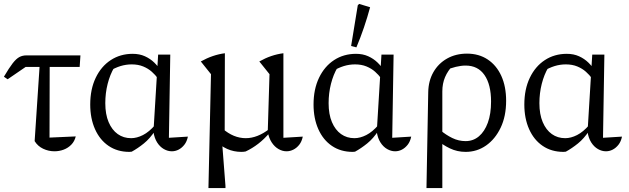

<svg xmlns="http://www.w3.org/2000/svg" viewBox="-22 -767 3214 981"><path d="M17 -362 -2 -375Q25 -421 43 -444Q61 -467 77 -475.5Q93 -484 113 -484H389L385 -425H109ZM184 -484H232L231 -64L365 -70Q359 -45 342.5 -28Q326 -11 303.5 -2.5Q281 6 256 6Q226 6 198.5 -7Q171 -20 155 -46Z M651 8Q648 8 645 8.5Q642 9 639 9Q578 9 533 -21.5Q488 -52 463.5 -107Q439 -162 439 -233Q439 -311 467 -369.5Q495 -428 544 -460Q593 -492 656 -492Q691 -492 718.5 -479.5Q746 -467 766.5 -447Q787 -427 801 -403L785 -366Q772 -384 753.5 -400.5Q735 -417 709.5 -427.5Q684 -438 651 -438Q622 -438 594 -429.5Q566 -421 532 -401L562 -423Q540 -386 528 -338.5Q516 -291 516 -240Q516 -183 533 -143Q550 -103 579.5 -82Q609 -61 648 -61Q677 -61 708.5 -77Q740 -93 771 -129V-100Q744 -59 713 -34Q682 -9 651 8ZM856 6Q835 6 815 -5.5Q795 -17 781 -39Q767 -61 762 -93L786 -488H848L841 -63L938 -69Q933 -44 920 -27.5Q907 -11 890.5 -2.5Q874 6 856 6Z M1426 -63 1525 -69Q1520 -44 1507 -27.5Q1494 -11 1477 -2.5Q1460 6 1442 6Q1421 6 1401 -5.5Q1381 -17 1366.5 -39Q1352 -61 1346 -93L1355 -388L1303 -453Q1363 -487 1426 -495ZM1043 194 1056 -388 1004 -453Q1065 -487 1127 -495L1126 -80L1112 -50L1130 183V194ZM1233 7Q1227 8 1222 8.5Q1217 9 1211 9Q1134 9 1076 -51L1115 -110Q1171 -61 1234 -61Q1293 -61 1354 -108L1355 -88Q1328 -56 1297.5 -32.5Q1267 -9 1233 7Z M1792 8Q1789 8 1786 8.5Q1783 9 1780 9Q1719 9 1674 -21.5Q1629 -52 1604.5 -107Q1580 -162 1580 -233Q1580 -311 1608 -369.5Q1636 -428 1685 -460Q1734 -492 1797 -492Q1832 -492 1859.5 -479.5Q1887 -467 1907.5 -447Q1928 -427 1942 -403L1926 -366Q1913 -384 1894.5 -400.5Q1876 -417 1850.5 -427.5Q1825 -438 1792 -438Q1763 -438 1735 -429.5Q1707 -421 1673 -401L1703 -423Q1681 -386 1669 -338.5Q1657 -291 1657 -240Q1657 -183 1674 -143Q1691 -103 1720.5 -82Q1750 -61 1789 -61Q1818 -61 1849.5 -77Q1881 -93 1912 -129V-100Q1885 -59 1854 -34Q1823 -9 1792 8ZM1997 6Q1976 6 1956 -5.5Q1936 -17 1922 -39Q1908 -61 1903 -93L1927 -488H1989L1982 -63L2079 -69Q2074 -44 2061 -27.5Q2048 -11 2031.5 -2.5Q2015 6 1997 6ZM1799 -525 1772 -532 1806 -740 1813 -747 1869 -730Q1855 -678 1837.5 -626.5Q1820 -575 1799 -525Z M2157 194 2166 -296Q2167 -354 2192.5 -398.5Q2218 -443 2262.5 -468Q2307 -493 2364 -493Q2425 -493 2470 -463Q2515 -433 2539.5 -379Q2564 -325 2564 -252Q2564 -173 2536 -114.5Q2508 -56 2461.5 -23.5Q2415 9 2357 9Q2314 9 2276.5 -9Q2239 -27 2213 -51L2229 -101Q2256 -78 2288.5 -62Q2321 -46 2357 -46Q2396 -46 2425 -70.5Q2454 -95 2470.5 -140Q2487 -185 2487 -248Q2487 -335 2453.5 -383.5Q2420 -432 2357 -432Q2334 -432 2307 -425.5Q2280 -419 2253 -407L2294 -435Q2266 -406 2252 -373Q2238 -340 2238 -300V194Z M2869 8Q2866 8 2863 8.5Q2860 9 2857 9Q2796 9 2751 -21.5Q2706 -52 2681.5 -107Q2657 -162 2657 -233Q2657 -311 2685 -369.5Q2713 -428 2762 -460Q2811 -492 2874 -492Q2909 -492 2936.5 -479.5Q2964 -467 2984.5 -447Q3005 -427 3019 -403L3003 -366Q2990 -384 2971.5 -400.5Q2953 -417 2927.5 -427.5Q2902 -438 2869 -438Q2840 -438 2812 -429.5Q2784 -421 2750 -401L2780 -423Q2758 -386 2746 -338.5Q2734 -291 2734 -240Q2734 -183 2751 -143Q2768 -103 2797.5 -82Q2827 -61 2866 -61Q2895 -61 2926.5 -77Q2958 -93 2989 -129V-100Q2962 -59 2931 -34Q2900 -9 2869 8ZM3074 6Q3053 6 3033 -5.5Q3013 -17 2999 -39Q2985 -61 2980 -93L3004 -488H3066L3059 -63L3156 -69Q3151 -44 3138 -27.5Q3125 -11 3108.5 -2.5Q3092 6 3074 6Z"/></svg>

Font: Piazzolla 24pt
Style: Regular
Weight: 400
Designer: Juan Pablo del Peral
Foundry: Huerta Tipografica
Version: Version 2.005